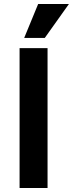

<svg xmlns="http://www.w3.org/2000/svg" viewBox="-20 -941 365 961"><path d="M78 0V-700H218V0ZM204 -751H101L171 -921H325Z"/></svg>

Font: Inclusive Sans
Style: Bold
Weight: 700
Designer: Olivia King
Foundry: Olivia King
Version: Version 2.004